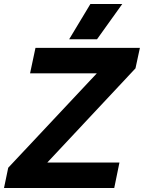

<svg xmlns="http://www.w3.org/2000/svg" viewBox="-38 -938 718 958"><path d="M413 -918H572L446 -742H307ZM3 -101 445 -572H112L139 -699H660L638 -597L198 -127H558L532 0H-18Z"/></svg>

Font: Prompt Semibold
Style: Italic
Weight: 600
Italic angle: -12°
Designer: Katatrad Team
Foundry: CadsonDemak
Version: Version 1.000